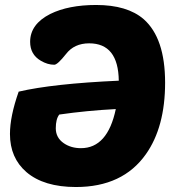

<svg xmlns="http://www.w3.org/2000/svg" viewBox="-20 -741 717 771"><path d="M55 -373Q192 -405 457 -417Q455 -567 338 -567Q278 -567 245 -524Q211 -481 198 -481Q171 -481 144 -497Q101 -522 101 -573Q101 -644 182 -685Q255 -721 366 -721Q491 -721 557 -664Q643 -588 643 -409Q643 -231 566 -122Q473 10 285 10Q156 10 86 -50Q20 -107 20 -203Q20 -274 55 -373ZM445 -303Q329 -297 218 -281Q204 -263 204 -226Q204 -188 236 -166Q265 -146 305 -146Q412 -146 445 -303Z"/></svg>

Font: PoetsenOne
Style: Regular
Weight: 400
Designer: Rodrigo Fuenzalida, Pablo Impallari
Foundry: Pablo Impallari, Rodrigo Fuenzalida
Version: Version 1.000